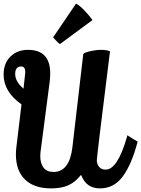

<svg xmlns="http://www.w3.org/2000/svg" viewBox="-20 -1037 782 1063"><path d="M274 -830 401 -1017Q421 -1007 448 -978.5Q475 -950 492 -926L312 -793Q300 -800 274 -830ZM589 -753Q516 -169 516 -149Q516 -129 528.5 -113.5Q541 -98 565 -98Q631 -98 683 -279Q683 -281 684 -284Q685 -287 685 -288Q729 -260 742 -253Q709 -127 660 -60.5Q611 6 534 6Q457 6 430 -67H427Q396 -28 358 -11Q320 6 263 6Q169 6 118.5 -43Q68 -92 68 -183Q68 -202 71 -225L99 -459Q0 -529 0 -624Q0 -687 38 -724Q76 -761 135 -761Q258 -761 258 -631Q258 -610 255 -584L204 -193Q203 -186 203 -172Q203 -133 221 -109Q239 -85 276 -85Q365 -85 381 -223L441 -738Q447 -746 479.5 -753.5Q512 -761 541 -761Q570 -761 589 -753ZM98 -669Q64 -669 64 -627.5Q64 -586 110 -546L113 -572Q119 -624 120 -637Q120 -669 98 -669Z"/></svg>

Font: Lily Script One
Style: Regular
Weight: 400
Designer: Julia Petretta
Foundry: Julia Petretta
Version: Version 1.002;PS 001.001;hotconv 1.0.70;makeotf.lib2.5.58329